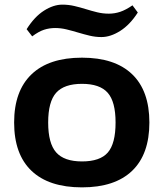

<svg xmlns="http://www.w3.org/2000/svg" viewBox="-20 -799 707 829"><path d="M334 10Q191 10 116 -61.5Q41 -133 41 -270Q41 -406 116 -478Q191 -550 334 -550Q476 -550 550.5 -478.5Q625 -407 625 -270Q625 -133 550.5 -61.5Q476 10 334 10ZM334 -102Q412 -102 445.5 -140.5Q479 -179 479 -270Q479 -360 445 -398.5Q411 -437 334 -437Q257 -437 222.5 -398.5Q188 -360 188 -270Q188 -180 222.5 -141Q257 -102 334 -102ZM95 -673Q129 -727 170 -753Q211 -779 249 -779Q276 -779 301.5 -773Q327 -767 351 -759.5Q375 -752 399.5 -746Q424 -740 450 -740Q475 -740 499 -748Q523 -756 552 -776L575 -745Q541 -692 499 -665.5Q457 -639 418 -639Q392 -639 367 -645Q342 -651 317 -658.5Q292 -666 267.5 -672Q243 -678 218 -678Q193 -678 170 -670.5Q147 -663 119 -642Z"/></svg>

Font: Encode Sans Wide
Style: SemiBold
Weight: 600
Designer: Pablo Impallari, Andres Torresi
Foundry: Pablo Impallari, Andres Torresi
Version: Version 1.000; ttfautohint (v1.00) -l 8 -r 50 -G 200 -x 14 -